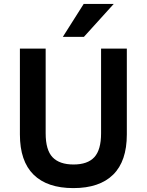

<svg xmlns="http://www.w3.org/2000/svg" viewBox="-20 -954 753 984"><path d="M356 10Q222 10 152 -59Q82 -128 82 -265V-705H214V-271Q214 -185 249.5 -148Q285 -111 357 -111Q429 -111 463.5 -148.5Q498 -186 498 -271V-705H630V-265Q630 -128 560 -59Q490 10 356 10ZM302 -765 409 -934H563L410 -765Z"/></svg>

Font: Nunito Sans 7pt SemiCondensed
Style: Bold
Weight: 700
Width: 4
Designer: Vernon Adams
Foundry: Vernon Adams
Version: Version 3.101;gftools[0.9.27]